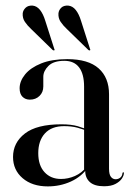

<svg xmlns="http://www.w3.org/2000/svg" viewBox="-20 -656 474 685"><path d="M284 -46.5V-50L280 -46.5V-347Q280 -392 262.2 -415.5Q244.5 -439 209.5 -439Q171 -439 152.8 -420.8Q134.5 -402.5 134.5 -382V-347.5Q134.5 -327 121 -313.8Q107.5 -300.5 86.5 -300.5Q70.5 -300.5 60.2 -310.8Q50 -321 50 -341Q50 -366.5 69.5 -390.5Q89 -414.5 127 -429.8Q165 -445 220 -445Q295 -445 332 -412Q369 -379 369 -319.5V-54Q369 -33.5 375.8 -25Q382.5 -16.5 392.5 -16.5Q401.5 -16.5 408.8 -22Q416 -27.5 417 -38.5Q417.5 -40 418.2 -40.8Q419 -41.5 420 -41.5Q421 -41.5 421.5 -40.8Q422 -40 422 -38.5Q422 -30 414.8 -19Q407.5 -8 392 0.2Q376.5 8.5 351 8.5Q317 8.5 300.5 -6.5Q284 -21.5 284 -46.5ZM26.5 -96Q26.5 -147 69 -179.8Q111.5 -212.5 199 -212.5Q234 -212.5 257.2 -205.8Q280.5 -199 300 -189.5L297 -186Q277 -195 256 -200.5Q235 -206 209 -206Q164 -206 140.2 -180Q116.5 -154 116.5 -109.5Q116.5 -66 138.8 -41.8Q161 -17.5 197.5 -17.5Q223 -17.5 247.5 -28.2Q272 -39 288.5 -60.5L293 -57.5Q270.5 -25.5 232.5 -8.2Q194.5 9 150.5 9Q95 9 60.8 -20.2Q26.5 -49.5 26.5 -96ZM141.5 -582 173.5 -482Q174.5 -480.5 174.8 -479Q175 -477.5 174 -476.5Q173 -476 171.2 -476.2Q169.5 -476.5 168 -477.5L91.5 -552Q78 -564.5 69 -577.8Q60 -591 61 -608Q62 -619 71 -628Q80 -637 96.5 -636Q111.5 -634.5 122.8 -620.5Q134 -606.5 141.5 -582ZM269 -582 301 -482Q302 -480 302.2 -478.8Q302.5 -477.5 301 -476.5Q300 -476 298.5 -476.2Q297 -476.5 295.5 -477.5L219 -552Q205.5 -564.5 196.5 -577.8Q187.5 -591 188.5 -608Q189.5 -619.5 198.2 -628.2Q207 -637 223.5 -636Q239 -634.5 250.2 -620.5Q261.5 -606.5 269 -582Z"/></svg>

Font: Fraunces 120pt
Style: Regular
Weight: 400
Version: Version 1.000;[b76b70a41]